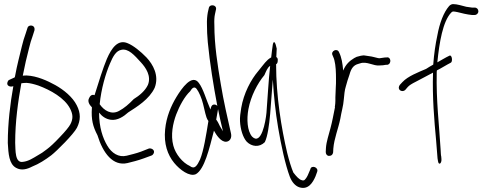

<svg xmlns="http://www.w3.org/2000/svg" viewBox="-20 -766 2378 936"><path d="M17 -367C9 -347 31 -340 45 -346C30 -262 18 -166 18 -69C21 -16 24 33 58 52C84 67 112 59 137 46C170 33 201 13 230 -9C257 -30 339 -112 355 -143C364 -161 369 -179 369 -197C369 -215 364 -234 354 -253C334 -293 291 -328 250 -351C212 -372 160 -396 110 -398C104 -398 98 -398 91 -397C100 -444 111 -491 122 -533C127 -553 132 -572 139 -590L148 -618C149 -623 149 -627 147 -632C141 -646 117 -644 114 -630L105 -602C98 -583 92 -563 87 -542C76 -496 63 -448 54 -398C53 -395 53 -388 50 -388L26 -377C21 -375 19 -372 17 -367ZM54 -70C54 -173 68 -271 84 -360C92 -361 100 -362 109 -362C126 -361 146 -356 167 -349C226 -327 295 -289 322 -236C329 -222 333 -209 333 -197C333 -185 330 -173 323 -160C316 -147 299 -126 272 -98C245 -69 223 -49 208 -38C193 -26 178 -16 163 -8C141 5 119 20 92 23C52 30 56 -34 54 -70Z M414 -287C405 -270 418 -253 428 -243V-240C424 -183 433 -149 455 -107C482 -19 531 45 601 29C622 24 654 16 681 6L719 -8C724 -10 727 -14 729 -18C737 -34 719 -45 706 -42L668 -27C644 -18 617 -12 598 -7C558 3 524 -20 503 -56C481 -93 463 -145 463 -217C478 -198 497 -185 521 -182C553 -178 583 -198 605 -218C647 -245 708 -282 734 -338C757 -397 726 -452 694 -486C665 -516 630 -544 603 -555C555 -576 524 -532 501 -479C482 -434 461 -366 441 -302C426 -308 418 -296 414 -287ZM466 -258C473 -332 495 -407 516 -456C531 -492 546 -518 571 -523C606 -531 635 -497 667 -462C690 -437 719 -396 701 -352C688 -324 660 -300 632 -283C608 -258 586 -239 560 -225C523 -205 487 -227 466 -258Z M785 -135C778 -65 797 -11 829 28C857 62 904 97 935 83C977 59 1000 -40 1023 -129C1034 -109 1057 -73 1083 -75C1102 -77 1111 -95 1106 -116C1089 -191 1070 -273 1056 -358C1041 -447 1025 -546 1025 -644C1024 -666 1025 -684 1028 -697L1033 -720C1038 -743 1002 -748 998 -727L993 -705C990 -688 988 -668 989 -643C989 -620 990 -592 993 -560C1003 -457 1021 -347 1039 -252C1039 -251 1039 -250 1040 -249C1037 -253 1033 -255 1029 -256C1012 -259 1009 -245 1006 -232C985 -280 971 -334 949 -362C916 -407 866 -336 840 -293C814 -250 791 -197 785 -135ZM825 -56C811 -108 823 -165 839 -208C855 -250 880 -296 907 -321C916 -337 928 -347 939 -332C950 -318 964 -285 970 -259L981 -213C984 -201 988 -186 996 -176C985 -108 973 -31 955 12C941 41 929 62 905 43C870 27 836 -14 825 -56ZM1034 -183 1043 -234C1051 -196 1058 -160 1067 -126C1062 -134 1057 -142 1052 -151C1047 -162 1041 -174 1034 -183Z M1150 -175C1152 -136 1164 -96 1183 -75C1207 -51 1244 -46 1271 -73C1285 -102 1292 -156 1297 -210C1302 -265 1305 -323 1310 -378C1315 -296 1323 -219 1336 -143C1350 -60 1371 38 1393 96C1404 124 1421 141 1439 147C1483 161 1505 124 1518 94L1526 72C1535 49 1497 37 1493 59L1484 80C1479 93 1473 103 1466 110C1463 114 1457 115 1450 112C1439 109 1426 96 1410 75C1400 51 1390 19 1380 -21C1352 -140 1326 -296 1326 -453C1331 -455 1334 -461 1334 -471C1335 -480 1332 -485 1327 -488C1328 -505 1328 -518 1329 -529C1323 -559 1315 -572 1310 -549C1308 -538 1304 -504 1302 -486C1301 -485 1301 -485 1300 -485C1279 -473 1267 -454 1241 -422C1203 -378 1168 -311 1156 -240C1152 -216 1149 -194 1150 -175ZM1191 -234C1203 -298 1235 -359 1269 -400C1278 -420 1284 -437 1297 -445C1289 -375 1285 -291 1279 -216C1275 -173 1254 -55 1209 -100C1185 -128 1182 -185 1191 -234Z M1568 -25C1568 -15 1574 -6 1584 -6C1596 -6 1602 -12 1604 -23L1605 -42C1609 -91 1629 -138 1639 -187C1644 -219 1654 -251 1656 -281C1658 -303 1660 -327 1666 -345L1674 -373L1684 -403C1692 -433 1704 -448 1725 -454L1735 -457C1768 -469 1801 -443 1831 -447C1840 -447 1854 -448 1861 -450H1868C1890 -454 1887 -491 1864 -486H1858C1848 -484 1840 -484 1830 -482C1826 -482 1822 -483 1818 -484L1802 -488C1795 -490 1788 -491 1781 -492L1761 -495C1747 -498 1731 -492 1719 -489L1707 -483C1684 -469 1666 -453 1653 -422C1650 -457 1645 -487 1633 -511C1624 -534 1591 -517 1601 -497C1604 -488 1607 -485 1610 -473C1617 -446 1618 -413 1618 -379C1618 -365 1618 -352 1617 -341C1617 -322 1615 -308 1615 -292V-274C1615 -266 1614 -257 1613 -249C1612 -247 1612 -245 1613 -243C1606 -209 1600 -174 1591 -141C1583 -109 1571 -76 1569 -45Z M1924 -338C1924 -329 1932 -322 1942 -322C1947 -322 1952 -324 1955 -327L1968 -342C1975 -350 1988 -358 2006 -367C2039 -385 2068 -399 2091 -412C2087 -292 2097 -179 2106 -82C2108 -55 2111 -17 2113 6L2115 18C2118 43 2134 31 2132 9L2131 -3C2129 -10 2129 -22 2128 -37C2121 -156 2106 -275 2109 -412C2109 -415 2109 -419 2110 -423C2129 -432 2152 -447 2162 -452L2177 -460C2188 -464 2184 -499 2172 -495L2156 -487C2146 -482 2132 -473 2112 -462C2122 -561 2139 -661 2179 -704C2183 -708 2186 -710 2189 -710C2194 -710 2201 -709 2210 -707C2229 -702 2258 -695 2280 -693H2294C2304 -693 2312 -701 2312 -711C2312 -721 2305 -729 2294 -729H2281C2273 -730 2264 -731 2253 -733C2232 -738 2209 -746 2189 -746C2183 -746 2175 -743 2169 -736C2143 -706 2123 -654 2112 -593C2103 -552 2096 -504 2092 -451C2079 -444 2068 -437 2057 -430C2020 -414 1969 -395 1942 -366L1929 -352C1926 -348 1924 -343 1924 -338Z"/></svg>

Font: Stray Cat
Style: UltCn
Weight: 400
Version: Version 1.0